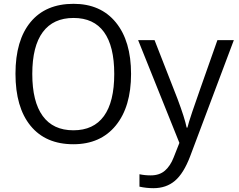

<svg xmlns="http://www.w3.org/2000/svg" viewBox="-20 -745 1249 1005"><path d="M666 -358Q666 -186 586 -88Q506 10 364 10Q219 10 140 -86.5Q61 -183 61 -359Q61 -534 140 -629.5Q219 -725 365 -725Q507 -725 586.5 -627.5Q666 -530 666 -358ZM149 -358Q149 -213 203.5 -138Q258 -63 364 -63Q470 -63 524 -137.5Q578 -212 578 -358Q578 -503 524.5 -577Q471 -651 365 -651Q259 -651 204 -577Q149 -503 149 -358ZM703 -535H789L909 -228Q947 -127 957 -77H961Q966 -99 986.5 -160Q1007 -221 1118 -535H1204L975 74Q941 163 895.5 201.5Q850 240 783 240Q746 240 710 232V167Q737 173 769 173Q815 173 843.5 148Q872 123 889 79L919 3Z"/></svg>

Font: Stephens Clock
Style: Regular
Weight: 400
Designer: Peter Wiegel (catfonts.de) with slight modifications by DT1.org
Version: Version 0.9.1